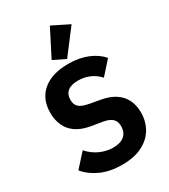

<svg xmlns="http://www.w3.org/2000/svg" viewBox="-234 -1088 1069 1211"><g transform="rotate(-30 300.0 -482.5)"><path d="M289 12Q202 12 136.5 -17.5Q71 -47 31 -96L118 -192Q156 -150 202 -130Q248 -110 294 -110Q347 -110 375.5 -134Q404 -158 404 -203Q404 -228 394.5 -244Q385 -260 364.5 -270.5Q344 -281 310 -286L237 -298Q175 -309 135.5 -336.5Q96 -364 77.5 -405.5Q59 -447 59 -498Q59 -599 125.5 -654.5Q192 -710 310 -710Q390 -710 450.5 -685Q511 -660 548 -617L463 -522Q435 -553 396.5 -570.5Q358 -588 311 -588Q261 -588 235.5 -567Q210 -546 210 -505Q210 -481 220 -465Q230 -449 251 -439.5Q272 -430 306 -424L379 -411Q435 -401 474.5 -376Q514 -351 535 -310.5Q556 -270 556 -215Q556 -150 525.5 -98.5Q495 -47 436 -17.5Q377 12 289 12ZM321 -740 233 -783 332 -977 455 -916Z"/></g></svg>

Font: Lilex
Style: Regular
Weight: 400
Monospace: yes
Designer: Mike Abbink, Paul van der Laan, Pieter van Rosmalen, Mikhael Khrustik
Foundry: Mikhael Khrustik
Version: Version 2.510